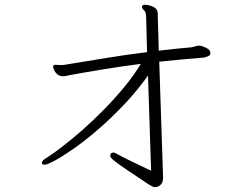

<svg xmlns="http://www.w3.org/2000/svg" viewBox="-20 -741 1040 803"><path d="M599 -425 612 -27Q573 -46 535.5 -63.5Q498 -81 464 -100Q460 -103 454 -103Q441 -103 441 -90Q441 -86 444.5 -81Q448 -76 463 -64.5Q478 -53 511 -30.5Q544 -8 603 31Q610 35 616.5 38.5Q623 42 630 42Q632 42 640 39.5Q648 37 655 28Q662 19 662 1L646 -483Q690 -488 736 -492Q782 -496 831 -500Q842 -502 851 -506Q860 -510 860 -519Q860 -532 843 -540.5Q826 -549 815 -550H812Q804 -550 795.5 -547Q787 -544 779 -543Q743 -540 709.5 -536.5Q676 -533 644 -529Q643 -583 641.5 -619.5Q640 -656 640 -662V-679Q640 -695 634 -702.5Q628 -710 617 -714Q614 -716 604.5 -718.5Q595 -721 587 -721Q574 -721 574 -713V-712Q574 -705 582.5 -698Q591 -691 591 -671Q591 -667 592.5 -624.5Q594 -582 595 -523Q507 -512 424.5 -498.5Q342 -485 250 -470Q245 -469 241 -469Q237 -469 233 -469Q226 -469 220.5 -469.5Q215 -470 212 -470Q208 -470 207 -469Q202 -467 202 -461Q202 -459 206 -449Q210 -439 219.5 -430.5Q229 -422 244 -422Q251 -422 258 -424Q265 -426 273 -427Q338 -439 411.5 -451Q485 -463 569 -474Q541 -427 501 -378.5Q461 -330 416 -284Q371 -238 326 -198.5Q281 -159 241.5 -128.5Q202 -98 175 -81Q155 -70 155 -59Q155 -57 157 -55Q160 -52 166 -52Q177 -52 209.5 -69.5Q242 -87 288.5 -119.5Q335 -152 388.5 -198Q442 -244 496.5 -301Q551 -358 599 -425Z"/></svg>

Font: Klee One
Style: Regular
Weight: 400
Designer: Fontworks Inc.
Foundry: Fontworks Inc.
Version: Version 1.100